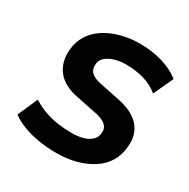

<svg xmlns="http://www.w3.org/2000/svg" viewBox="-164 -864 1004 1022"><g transform="rotate(30 338.0 -352.5)"><path d="M314 11Q260 11 208 3Q156 -5 111.5 -21.5Q67 -38 33 -63L87 -186Q123 -163 163 -148.5Q203 -134 245 -128Q287 -122 329 -122Q373 -122 403.5 -131.5Q434 -141 451.5 -159Q469 -177 470 -200Q473 -223 463.5 -238Q454 -253 433 -263.5Q412 -274 377 -280L264 -303Q176 -320 135.5 -371Q95 -422 101 -499Q105 -551 130.5 -591.5Q156 -632 198.5 -659.5Q241 -687 295.5 -701.5Q350 -716 411 -716Q482 -716 547 -697.5Q612 -679 658 -642L602 -521Q561 -555 509 -569Q457 -583 403 -583Q362 -583 330 -573Q298 -563 279 -545Q260 -527 259 -503Q256 -471 275.5 -452.5Q295 -434 342 -425L455 -402Q548 -384 591.5 -335Q635 -286 628 -211Q624 -156 598.5 -114.5Q573 -73 530 -45.5Q487 -18 432 -3.5Q377 11 314 11Z"/></g></svg>

Font: Nunito Sans 9pt ExtraBold
Style: Italic
Weight: 800
Italic angle: -9°
Version: Version 3.101;gftools[0.9.27]